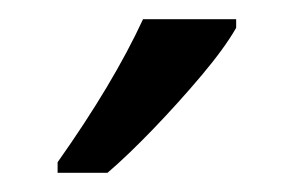

<svg xmlns="http://www.w3.org/2000/svg" viewBox="-20 -786 306 200"><path d="M226 -757Q214 -736 190 -707.5Q166 -679 139.5 -651.5Q113 -624 92 -606H40V-617Q98 -699 129 -766H226Z"/></svg>

Font: Noto Sans Lao ExtraCondensed
Style: Regular
Weight: 400
Width: 2
Designer: Monotype Design Team
Foundry: Monotype Imaging Inc.
Version: Version 2.004; ttfautohint (v1.8.4.7-5d5b)